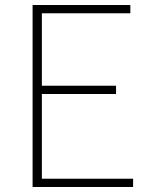

<svg xmlns="http://www.w3.org/2000/svg" viewBox="-20 -746 602 766"><path d="M110 0V-726H500V-693H147V-404H443V-371H147V-33H511V0Z"/></svg>

Font: Noto Sans Korean Thin
Style: Regular
Weight: 250
Designer: Ryoko NISHIZUKA  (kana & ideographs); Paul D. Hunt (Latin, Greek & Cyrillic); Wenlong ZHANG  (bopomofo); Sandoll Communi
Foundry: Adobe Systems Incorporated
Version: Version 1.0001;PS 1;hotconv 1.0.78;makeotf.lib2.5.61930